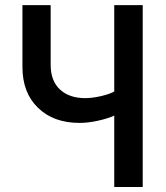

<svg xmlns="http://www.w3.org/2000/svg" viewBox="-20 -744 661 764"><path d="M547.9 0Q547.9 -180.7 547.9 -723.6Q519.5 -723.6 434.6 -723.6Q434.6 -637.7 434.6 -379.9Q415 -369.1 380.9 -361.3Q345.7 -353.5 319.3 -353.5Q255.9 -353.5 218.8 -387.7Q181.6 -421.9 181.6 -486.3Q181.6 -565.4 181.6 -723.6Q153.3 -723.6 69.3 -723.6Q69.3 -662.1 69.3 -477.5Q69.3 -375 130.9 -315.4Q192.4 -254.9 296.9 -254.9Q330.1 -254.9 370.1 -263.7Q410.2 -272.5 434.6 -284.2Q434.6 -189.5 434.6 0Q462.9 0 547.9 0Z"/></svg>

Font: DaxlinePro-Medium
Style: Medium
Weight: 400
Designer: Hans Reichel
Version: Version 7.502; 2006